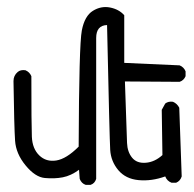

<svg xmlns="http://www.w3.org/2000/svg" viewBox="-20 -518 540 535"><path d="M218.8 -2.9Q207 -6.8 202.1 -19.5L200.2 -44.9Q177.7 -28.3 154.8 -23.9Q131.8 -19.5 105 -22Q78.1 -24.4 51.3 -57.1Q24.4 -89.8 22 -126Q19.5 -162.1 17.6 -292Q17.6 -307.6 29.3 -317.4Q37.1 -324.2 50.8 -322.3Q62.5 -317.4 67.4 -305.7Q67.4 -169.9 68.8 -136.7Q70.3 -103.5 89.4 -85Q108.4 -66.4 136.7 -70.8Q165 -75.2 199.2 -109.4Q200.2 -392.6 208 -433.1Q215.8 -473.6 238.8 -487.8Q261.7 -502 286.6 -497.1Q311.5 -492.2 326.2 -475.6V-342.8L480.5 -335.9Q492.2 -331.1 497.1 -319.3V-305.7Q492.2 -293.9 480.5 -290L328.1 -291Q333 -144.5 334 -119.6Q335 -94.7 348.1 -78.6Q361.3 -62.5 386.2 -64.5Q411.1 -66.4 432.6 -85.9L430.7 -211.9L440.4 -229.5Q449.2 -236.3 461.9 -234.4Q473.6 -229.5 479.5 -217.8L486.3 -26.4Q482.4 -13.7 470.7 -8.8H458Q445.3 -13.7 440.4 -26.4Q402.3 -12.7 366.2 -16.1Q330.1 -19.5 309.6 -43.9Q289.1 -68.4 287.1 -100.1Q285.2 -131.8 278.3 -448.2Q248 -447.3 248 -412.1Q248 -377 248 -19.5Q244.1 -6.8 232.4 -2.9Z"/></svg>

Font: NaikaiFont
Style: Regular
Weight: 400
Version: Version 1.67